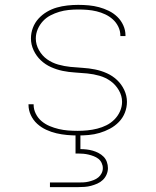

<svg xmlns="http://www.w3.org/2000/svg" viewBox="-20 -548 640 788"><path d="M299 8Q277 8 255 6Q233 4 211.5 -1Q190 -6 169.5 -15.5Q149 -25 132.5 -40Q116 -55 106.5 -75.5Q97 -96 97 -118V-120H118V-118Q118 -99 127 -81Q136 -63 151 -50.5Q166 -38 184 -30.5Q202 -23 221 -18.5Q240 -14 259.5 -12.5Q279 -11 299 -11Q319 -11 339 -13Q359 -15 379 -20Q399 -25 417 -34Q435 -43 449.5 -57.5Q464 -72 472.5 -91Q481 -110 481 -130Q481 -155 467.5 -178Q454 -201 433.5 -215.5Q413 -230 388.5 -237Q364 -244 338.5 -246.5Q313 -249 287.5 -250.5Q262 -252 237.5 -257Q213 -262 189.5 -272.5Q166 -283 147.5 -300.5Q129 -318 118 -341.5Q107 -365 107 -390Q107 -413 115 -434Q123 -455 138 -471.5Q153 -488 172.5 -499.5Q192 -511 213 -517Q234 -523 256.5 -525.5Q279 -528 301 -528Q323 -528 344.5 -526Q366 -524 386.5 -518.5Q407 -513 426.5 -503.5Q446 -494 461.5 -479Q477 -464 486 -444Q495 -424 495 -403V-400H474V-402Q474 -421 465.5 -438.5Q457 -456 443 -468.5Q429 -481 412 -489Q395 -497 376.5 -501.5Q358 -506 339 -507.5Q320 -509 301 -509Q281 -509 261.5 -507Q242 -505 223.5 -499.5Q205 -494 187.5 -485Q170 -476 156.5 -461.5Q143 -447 135 -428.5Q127 -410 127 -390Q127 -365 140 -342Q153 -319 173.5 -304.5Q194 -290 219 -283Q244 -276 269 -273.5Q294 -271 319.5 -269.5Q345 -268 370 -263Q395 -258 418.5 -247.5Q442 -237 460.5 -219.5Q479 -202 490 -178.5Q501 -155 501 -130Q501 -107 492.5 -85.5Q484 -64 468 -47.5Q452 -31 431.5 -20Q411 -9 389 -2.5Q367 4 344.5 6Q322 8 299 8ZM185 220V201H300Q311 201 322 200.5Q333 200 343.5 197.5Q354 195 364.5 191Q375 187 383.5 180Q392 173 397 163Q402 153 402 142Q402 131 397 120.5Q392 110 383.5 103.5Q375 97 364.5 93Q354 89 343.5 86.5Q333 84 322 83Q311 82 300 82H290V-11H310V64Q323 64 336 65.5Q349 67 361 70.5Q373 74 384.5 80Q396 86 405 95Q414 104 418.5 116.5Q423 129 423 142Q423 155 417.5 168Q412 181 402 190.5Q392 200 379.5 205.5Q367 211 354 214.5Q341 218 327.5 219Q314 220 300 220Z"/></svg>

Font: Iosevka Aile Thin
Style: Regular
Weight: 100
Designer: Belleve Invis
Foundry: Belleve Invis
Version: Version 31.1.0; ttfautohint (v1.8.4)